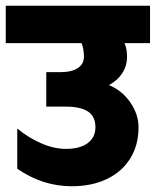

<svg xmlns="http://www.w3.org/2000/svg" viewBox="-30 -668 542 668"><path d="M30 -81V-221Q67 -190 112 -170Q157 -150 200 -150Q248 -150 275 -170Q302 -190 302 -225Q302 -263 276 -280Q250 -297 200 -297H131V-417H180Q219 -417 240.5 -431Q262 -445 262 -471Q262 -496 254 -518H-10V-648H492V-518H403Q412 -499 412 -471Q412 -439 395.5 -413.5Q379 -388 349 -372Q395 -353 423.5 -311.5Q452 -270 452 -225Q452 -163 423 -116.5Q394 -70 341.5 -45Q289 -20 220 -20Q118 -20 30 -81Z"/></svg>

Font: Madhuban Bold
Style: Regular
Weight: 700
Designer: jaikishan Patel
Foundry: MagicType
Version: Version 1.000